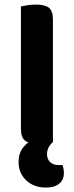

<svg xmlns="http://www.w3.org/2000/svg" viewBox="-20 -636 330 858"><path d="M134.5 -16.3 216.5 -1.3Q190.1 22.4 190.1 52.8Q190.1 75.5 204.3 88.6Q218.5 101.6 240.3 101.6H259Q265.6 118.9 265.6 137.2Q265.6 167.7 244.4 184.9Q223.2 202.2 185.9 202.2Q130.9 202.2 97 169.7Q63 137.3 63 88Q63 48.7 83.3 23.2Q103.5 -2.2 134.5 -16.3ZM73.5 -415.1H216.5V-1.3Q207.6 1.3 189 4.1Q170.4 7 150.5 7Q108.7 7 91.1 -8.3Q73.5 -23.6 73.5 -60.4ZM216.5 -239.9H73.5V-607.3Q83.1 -609.3 102.2 -612.5Q121.3 -615.6 139.9 -615.6Q180.4 -615.6 198.4 -601.5Q216.5 -587.4 216.5 -548.3Z"/></svg>

Font: Baloo Tamma 2
Style: Regular
Weight: 400
Designer: Divya Kowshik, Shuchita Grover and Ek Type
Foundry: Ek Type
Version: Version 1.700